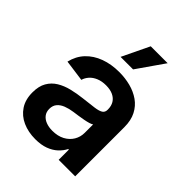

<svg xmlns="http://www.w3.org/2000/svg" viewBox="-216 -868 995 995"><g transform="rotate(45 281.5 -371.0)"><path d="M217.3 10.3Q165.5 10.3 124.5 -8.1Q83.5 -26.4 59.6 -62.3Q35.6 -98.1 35.6 -150.9Q35.6 -196.8 52.7 -226.3Q69.8 -255.9 99.1 -273.7Q128.4 -291.5 165.5 -300.5Q202.6 -309.6 242.2 -314Q290 -319.3 319.1 -323.2Q348.1 -327.1 361.6 -335.7Q375 -344.2 375 -362.3V-365.2Q375 -390.6 364 -408.7Q353 -426.8 331.8 -436.8Q310.5 -446.8 279.8 -446.8Q249 -446.8 225.8 -437Q202.6 -427.2 188.5 -411.1Q174.3 -395 168.9 -376L51.3 -392.1Q63 -441.4 94.7 -475.1Q126.5 -508.8 174.1 -526.4Q221.7 -543.9 280.3 -543.9Q322.8 -543.9 362.3 -533.7Q401.9 -523.4 432.9 -501.7Q463.9 -480 481.9 -445.1Q500 -410.2 500 -360.4V0H378.9V-74.7H374.5Q362.8 -51.3 342 -32Q321.3 -12.7 290.5 -1.2Q259.8 10.3 217.3 10.3ZM249 -83Q288.6 -83 316.9 -98.1Q345.2 -113.3 360.4 -138.7Q375.5 -164.1 375.5 -194.3V-255.9Q369.6 -251.5 356 -247.3Q342.3 -243.2 325 -240Q307.6 -236.8 289.8 -234.1Q272 -231.4 257.3 -229.5Q229.5 -225.6 206.8 -216.8Q184.1 -208 170.9 -192.4Q157.7 -176.8 157.7 -152.3Q157.7 -129.9 169.4 -114.5Q181.2 -99.1 201.7 -91.1Q222.2 -83 249 -83ZM228.5 -604 300.3 -753.4H424.3L320.3 -604Z"/></g></svg>

Font: Inter 20pt SemiBold
Style: Regular
Weight: 600
Version: Version 4.001;git-66647c0bb